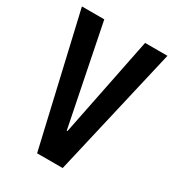

<svg xmlns="http://www.w3.org/2000/svg" viewBox="-176 -833 853 937"><g transform="rotate(30 250.0 -365.0)"><path d="M178 0 9 -730H135L248 -168H252L365 -730H491L322 0Z"/></g></svg>

Font: M PLUS 1 Code SemiBold
Style: Regular
Weight: 600
Designer: Coji Morishita
Foundry: UNDERFOREST DESIGN
Version: Version 1.005